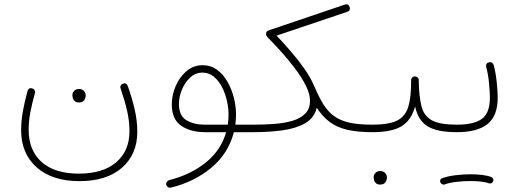

<svg xmlns="http://www.w3.org/2000/svg" viewBox="-20 -624 2435 900"><path d="M352.5 225.1Q224.6 225.1 151.9 160.4Q79.1 95.7 79.1 -13.2Q79.1 -57.6 87.4 -103.5Q95.7 -149.4 109.4 -198.2Q115.2 -214.8 131.8 -209.5Q138.7 -207.5 142.3 -201.2Q146 -194.8 143.6 -187Q130.4 -140.6 122.3 -97.9Q114.3 -55.2 114.3 -15.1Q114.3 81.1 175.3 135.5Q236.3 189.9 349.6 189.9Q462.9 189.9 524.9 136.5Q586.9 83 586.9 -8.8Q586.9 -56.6 575.7 -105Q564.5 -153.3 545.4 -209Q542.5 -216.8 545.9 -223.1Q549.3 -229.5 555.7 -231.4Q572.8 -237.8 579.1 -220.7Q597.7 -168.5 610.6 -114.3Q623.5 -60.1 623.5 -6.3Q623.5 99.6 551.5 162.4Q479.5 225.1 352.5 225.1ZM319.3 -178.2Q319.3 -189 327.6 -198Q335.9 -207 350.6 -207Q360.4 -207 366.7 -203.1Q373 -199.2 376.5 -193.8Q381.8 -186 381.8 -177.2Q381.8 -166.5 375 -155Q368.2 -143.6 349.6 -143.6Q337.4 -143.6 330.6 -149.7Q323.7 -155.8 321.3 -163.6Q320.8 -167 320.1 -170.7Q319.3 -174.3 319.3 -178.2Z M942.4 -4.4Q872.6 -4.4 828.9 -34.9Q785.2 -65.4 785.2 -134.8Q785.2 -177.2 803 -219.5Q820.8 -261.7 853.5 -290Q886.2 -318.4 929.7 -318.4Q967.8 -318.4 997.1 -297.1Q1026.4 -275.9 1046.1 -241.2Q1065.9 -206.5 1076.2 -166Q1086.4 -125.5 1086.4 -86.9Q1086.4 -62.5 1083 -39.6H1167.5Q1185.1 -39.6 1185.1 -22Q1185.1 -4.4 1167.5 -4.4H1076.2Q1050.8 95.2 970.7 162.1Q890.6 229 780.8 255.4Q773.4 257.3 767.1 252.9Q760.7 248.5 759.3 242.2Q757.8 234.4 762.2 228.3Q766.6 222.2 773.4 220.2Q874 194.8 944.8 137.7Q1015.6 80.6 1040 -4.4ZM941.9 -39.6H1047.9Q1051.3 -62.5 1051.3 -86.4Q1051.3 -117.2 1043.7 -151.4Q1036.1 -185.5 1020.8 -215.6Q1005.4 -245.6 982.4 -264.6Q959.5 -283.7 929.2 -283.7Q896 -283.7 871.1 -260.3Q846.2 -236.8 832.5 -202.9Q818.8 -168.9 818.8 -136.7Q818.8 -82 853.3 -60.8Q887.7 -39.6 941.9 -39.6Z M1149.9 -22Q1149.9 -39.6 1167.5 -39.6Q1216.8 -39.6 1264.2 -43Q1311.5 -46.4 1349.6 -57.4Q1387.7 -68.4 1410.4 -91.1Q1433.1 -113.8 1433.1 -152.3Q1433.1 -183.1 1414.3 -221.2Q1395.5 -259.3 1365.2 -299.8Q1335 -340.3 1300.8 -378.4Q1266.6 -416.5 1235.8 -447.8Q1231.9 -452.1 1229.5 -455.8Q1227.1 -459.5 1227.1 -464.4Q1227.1 -478 1240.2 -481.9L1595.2 -602.1Q1613.8 -608.4 1619.1 -590.8Q1624 -573.7 1606.9 -568.4L1276.4 -457Q1308.6 -423.3 1343 -383.5Q1377.4 -343.8 1406.7 -302Q1436 -260.3 1452.6 -221.2L1453.1 -220.2Q1474.6 -168.9 1496.3 -134.3Q1518.1 -99.6 1547.4 -78.9Q1576.7 -58.1 1619.4 -48.8Q1662.1 -39.6 1725.1 -39.6H1725.6Q1743.2 -39.6 1743.2 -22Q1743.2 -4.4 1725.6 -4.4H1725.1Q1655.3 -4.4 1606.9 -15.9Q1558.6 -27.3 1524.9 -52.7Q1491.2 -78.1 1464.8 -119.1Q1453.1 -70.3 1409.2 -45.7Q1365.2 -21 1301.5 -12.7Q1237.8 -4.4 1167.5 -4.4Q1160.2 -4.4 1155 -9.5Q1149.9 -14.6 1149.9 -22Z M1707.5 -22Q1707.5 -29.8 1712.9 -34.7Q1718.3 -39.6 1725.6 -39.6Q1802.2 -39.6 1841.3 -58.8Q1880.4 -78.1 1894 -123.8Q1907.7 -169.4 1907.2 -248.5Q1907.7 -256.8 1913.3 -261.7Q1918.9 -266.6 1926.8 -265.6Q1933.6 -265.1 1938.5 -260Q1943.4 -254.9 1942.9 -247.6Q1943.8 -169.9 1956.1 -124.3Q1968.3 -78.6 2006.1 -59.1Q2043.9 -39.6 2121.1 -39.6H2121.6Q2139.2 -39.6 2139.2 -22Q2139.2 -4.4 2121.6 -4.4H2121.1Q2030.3 -4.4 1985.1 -31.5Q1939.9 -58.6 1925.8 -125Q1907.7 -59.6 1861.8 -32Q1815.9 -4.4 1725.6 -4.4Q1718.3 -4.4 1712.9 -9.5Q1707.5 -14.6 1707.5 -22ZM1731.4 206.5Q1731.4 195.8 1739.7 186.8Q1748 177.7 1762.7 177.7Q1772.5 177.7 1778.8 181.6Q1785.2 185.5 1788.6 190.9Q1793.9 198.7 1793.9 207.5Q1793.9 218.3 1787.1 229.7Q1780.3 241.2 1761.7 241.2Q1749.5 241.2 1742.7 235.1Q1735.8 229 1733.4 221.2Q1732.9 217.8 1732.2 214.1Q1731.4 210.4 1731.4 206.5Z M2104 -22Q2104 -39.6 2121.6 -39.6Q2201.2 -39.6 2238.8 -66.7Q2276.4 -93.8 2276.4 -167Q2276.4 -189.9 2272.5 -232.7Q2268.6 -275.4 2258.8 -311Q2256.3 -328.6 2272.9 -332Q2280.3 -334 2286.4 -329.6Q2292.5 -325.2 2294.4 -318.4Q2304.2 -281.2 2308.6 -237.1Q2313 -192.9 2313 -167Q2313 -80.1 2264.9 -42.2Q2216.8 -4.4 2121.6 -4.4Q2114.3 -4.4 2109.1 -9.5Q2104 -14.6 2104 -22ZM2043.9 230.5Q2039.6 215.3 2054.2 210.9Q2080.1 201.7 2115.7 197.3Q2151.4 192.9 2186 192.9Q2215.3 192.9 2240.7 196Q2266.1 199.2 2283.7 206.1Q2289.6 209 2292 215.3Q2294.4 221.7 2291 227.5Q2288.1 232.4 2283 234.9Q2277.8 237.3 2272.5 235.4Q2258.3 230 2235.1 227.3Q2211.9 224.6 2186 224.6Q2151.9 224.6 2118.9 228.5Q2085.9 232.4 2064 240.7Q2057.6 242.7 2052 239.3Q2046.4 235.8 2043.9 230.5Z"/></svg>

Font: Mikhak-FD ExtraLight
Style: Regular
Weight: 200
Designer: Amin Abedi
Version: Version 3.2